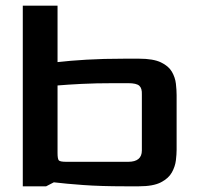

<svg xmlns="http://www.w3.org/2000/svg" viewBox="-20 -654 690 674"><path d="M60 0V-634H182V-436Q225 -441 283.5 -444.5Q342 -448 417 -448H468Q518 -448 545 -435Q572 -422 583.5 -402Q595 -382 597.5 -360Q600 -338 600 -320V-128Q600 -113 597.5 -91.5Q595 -70 583.5 -49Q572 -28 545 -14Q518 0 468 0H417Q334 0 272 -4.5Q210 -9 169 -14L142 0ZM213 -86H430Q478 -86 478 -126V-322Q479 -344 469 -353Q459 -362 430 -362H380Q316 -362 266.5 -359.5Q217 -357 182 -354V-117Q182 -96 186.5 -91Q191 -86 213 -86Z"/></svg>

Font: Goldman
Style: Regular
Weight: 400
Designer: Jaikishan Patel
Version: Version 1.000; ttfautohint (v1.8.3)